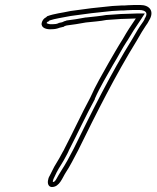

<svg xmlns="http://www.w3.org/2000/svg" viewBox="-20 -695 627 769"><path d="M147 -603C143 -583 167 -576 188 -578C199 -578 209 -580 219 -584L236 -588C236 -590 243 -592 247 -593C270 -596 299 -600 324 -605C351 -608 382 -610 406 -615C425 -617 445 -617 464 -619C475 -619 485 -620 496 -620C505 -620 515 -621 524 -621C506 -595 489 -569 472 -539C451 -506 433 -474 415 -443C391 -400 363 -353 342 -305C305 -236 275 -170 238 -99C236 -95 234 -90 231 -86C211 -47 200 -35 189 -11L179 9C175 15 173 22 172 29C170 43 176 54 188 54C219 54 230 16 244 -5C259 -27 276 -61 293 -93C367 -244 442 -393 527 -531C543 -559 555 -579 564 -592C569 -599 574 -606 577 -613C600 -650 579 -675 542 -675H517C508 -675 500 -674 492 -674C483 -673 475 -673 466 -673C455 -672 442 -672 430 -671C375 -666 317 -659 263 -651C227 -643 199 -641 169 -630L165 -626C156 -622 149 -613 147 -603ZM167 -602V-603C167 -605 170 -607 171 -608L176 -610L178 -613C202 -621 229 -624 263 -631C317 -639 375 -646 429 -651C439 -652 453 -652 463 -653C471 -653 481 -653 489 -654C498 -654 506 -655 513 -655H538C545 -655 551 -654 556 -652C567 -647 571 -639 560 -621L559 -620V-618C556 -613 554 -608 549 -602C538 -587 526 -567 510 -539C423 -399 349 -250 275 -99C258 -66 241 -35 227 -14C206 18 203 34 192 34C192 33 191 32 192 29C193 24 195 20 196 18L197 16L207 -5C217 -25 229 -39 249 -78C253 -85 254 -89 256 -93C293 -165 323 -230 360 -298V-299V-300C380 -346 409 -393 433 -436C453 -468 468 -499 489 -531L490 -532C507 -561 523 -586 541 -612L560 -641H528C518 -641 508 -640 500 -640C488 -640 478 -639 468 -639H467H466C448 -637 428 -637 408 -635H407H406C384 -631 353 -628 325 -625H324H323C299 -620 270 -616 247 -613H246L245 -612C241 -611 236 -610 229 -606L215 -603L214 -602C207 -599 200 -598 191 -598H190H189C175 -597 167 -602 167 -602Z"/></svg>

Font: Scribbler
Style: ClrIta
Weight: 400
Designer: Mew Too
Foundry: Cannot Into Space Fonts
Version: Version 1.001